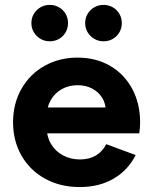

<svg xmlns="http://www.w3.org/2000/svg" viewBox="-20 -754 629 788"><path d="M33.6 -252Q33.6 -328.8 68.1 -389.4Q102.5 -449.9 162.7 -483.7Q222.8 -517.6 298.3 -517.6Q373.7 -517.6 431.9 -483.7Q490.1 -449.9 522.6 -389.4Q555.1 -328.8 555.1 -252Q555.1 -231.3 551.6 -206.9H115.1V-312.9H421.2L414.2 -298Q414.2 -328.1 399.6 -352.2Q385 -376.3 358.7 -390.3Q332.3 -404.3 298.3 -404.3Q262 -404.3 233.1 -387.9Q204.1 -371.5 187.6 -342Q171.2 -312.5 171.2 -273.7V-234.4Q171.2 -194.8 188.8 -164.3Q206.3 -133.9 237.7 -116.8Q269.1 -99.6 307.5 -99.6Q346.7 -99.6 374.1 -116.3Q401.5 -133 416 -162.2L536.8 -117.6Q505.9 -55.9 446.7 -21.1Q387.6 13.7 307.2 13.7Q227.1 13.7 165 -20.6Q102.8 -54.8 68.2 -115.4Q33.6 -176.1 33.6 -252ZM108.8 -659.2Q108.8 -680.2 119.1 -697.3Q129.3 -714.4 146.4 -724.1Q163.5 -733.9 184 -733.9Q205 -733.9 222.1 -724.1Q239.2 -714.4 249.2 -697.3Q259.2 -680.2 259.2 -659.2Q259.2 -638.2 249.2 -621.1Q239.2 -604 222.1 -594.2Q205 -584.5 184 -584.5Q163.5 -584.5 146.4 -594.5Q129.3 -604.5 119.1 -621.3Q108.8 -638.2 108.8 -659.2ZM329.5 -659.2Q329.5 -680.2 339.8 -697.3Q350 -714.4 367.1 -724.1Q384.2 -733.9 404.7 -733.9Q425.7 -733.9 442.8 -724.1Q459.9 -714.4 469.9 -697.3Q479.9 -680.2 479.9 -659.2Q479.9 -638.2 469.9 -621.1Q459.9 -604 442.8 -594.2Q425.7 -584.5 404.7 -584.5Q384.2 -584.5 367.1 -594.5Q350 -604.5 339.8 -621.3Q329.5 -638.2 329.5 -659.2Z"/></svg>

Font: Wanted Sans Std Variable
Style: Regular
Weight: 400
Designer: Original Design by Kil Hyung-jin and Kang Hanbin, Wanted Lab, Inc;
Foundry: Wanted Lab, Inc.
Version: Version 1.003;Glyphs 3.2 (3227)